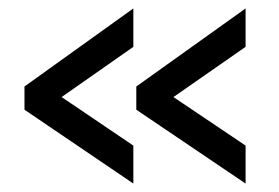

<svg xmlns="http://www.w3.org/2000/svg" viewBox="-20 -489 661 455"><path d="M38 -229V-284L296 -469V-378L126 -259L296 -144V-54ZM303 -229V-284L562 -469V-378L391 -259L562 -144V-54Z"/></svg>

Font: Raleway
Style: Regular
Weight: 600
Designer: Matt McInerney, Pablo Impallari, Rodrigo Fuenzalida
Foundry: Matt McInerney, Pablo Impallari, Rodrigo Fuenzalida
Version: Version 1.000;PS 001.001;hotconv 1.0.56; ttfautohint (v1.5)